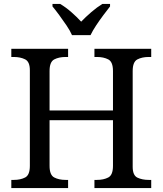

<svg xmlns="http://www.w3.org/2000/svg" viewBox="-20 -964 833 984"><path d="M38 0V-42H51Q85 -42 109 -54.5Q133 -67 133 -114V-604Q133 -648 108.5 -660Q84 -672 51 -672H38V-714H329V-672H316Q282 -672 258 -659.5Q234 -647 234 -600V-398H559V-600Q559 -647 535 -659.5Q511 -672 477 -672H464V-714H755V-672H742Q708 -672 684 -659.5Q660 -647 660 -600V-109Q660 -65 684.5 -53.5Q709 -42 742 -42H755V0H464V-42H477Q511 -42 535 -54.5Q559 -67 559 -114V-348H234V-114Q234 -67 258 -54.5Q282 -42 316 -42H329V0ZM349 -784Q339 -807 321 -833.5Q303 -860 284 -886Q265 -912 249 -931V-944H288Q317 -927 345.5 -902Q374 -877 396 -853Q419 -877 448 -902Q477 -927 505 -944H544V-931Q529 -912 509.5 -886Q490 -860 472.5 -833.5Q455 -807 444 -784Z"/></svg>

Font: NotoSerif-Regular
Style: Regular
Weight: 400
Designer: Monotype Design Team
Foundry: Monotype Imaging Inc.
Version: Version 2.007; ttfautohint (v1.8) -l 8 -r 50 -G 200 -x 14 -D